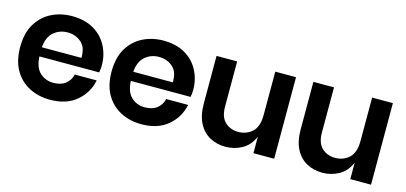

<svg xmlns="http://www.w3.org/2000/svg" viewBox="-54 -907 2667 1260"><g transform="rotate(15 1279.0 -277.0)"><path d="M313 7Q235 7 172 -25.5Q109 -58 72.5 -121Q36 -184 36 -277Q36 -373 74.5 -436Q113 -499 176 -530Q239 -561 313 -561Q401 -561 461.5 -525.5Q522 -490 553.5 -430Q585 -370 585 -298Q585 -277 580 -250H174Q178 -174 215.5 -140Q253 -106 306 -106Q358 -106 389 -130.5Q420 -155 429 -195H578Q561 -109 493 -51Q425 7 313 7ZM443 -312Q443 -347 435.5 -371.5Q428 -396 408 -415Q369 -450 313 -450Q259 -450 219.5 -416.5Q180 -383 174 -312Z M934 7Q856 7 793 -25.5Q730 -58 693.5 -121Q657 -184 657 -277Q657 -373 695.5 -436Q734 -499 797 -530Q860 -561 934 -561Q1022 -561 1082.5 -525.5Q1143 -490 1174.5 -430Q1206 -370 1206 -298Q1206 -277 1201 -250H795Q799 -174 836.5 -140Q874 -106 927 -106Q979 -106 1010 -130.5Q1041 -155 1050 -195H1199Q1182 -109 1114 -51Q1046 7 934 7ZM1064 -312Q1064 -347 1056.5 -371.5Q1049 -396 1029 -415Q990 -450 934 -450Q880 -450 840.5 -416.5Q801 -383 795 -312Z M1506 7Q1447 7 1399.5 -18.5Q1352 -44 1324 -97Q1296 -150 1296 -232V-554H1436V-248Q1436 -176 1472 -142.5Q1508 -109 1562 -109Q1617 -109 1656 -144Q1695 -179 1695 -260V-554H1836V0H1695V-112Q1669 -50 1617.5 -21.5Q1566 7 1506 7Z M2164 7Q2105 7 2057.5 -18.5Q2010 -44 1982 -97Q1954 -150 1954 -232V-554H2094V-248Q2094 -176 2130 -142.5Q2166 -109 2220 -109Q2275 -109 2314 -144Q2353 -179 2353 -260V-554H2494V0H2353V-112Q2327 -50 2275.5 -21.5Q2224 7 2164 7Z"/></g></svg>

Font: Ulagadi Sans SemiBold
Style: Regular
Weight: 600
Designer: Ninad Kale (Devanagari), Jonny Pinhorn (Latin)
Foundry: Indian Type Foundry
Version: Version 3.01;March 29, 2020;FontCreator 12.0.0.2522 64-bit; 